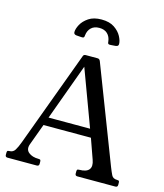

<svg xmlns="http://www.w3.org/2000/svg" viewBox="-126 -967 907 1062"><g transform="rotate(15 327.0 -436.5)"><path d="M584.8 -97.8Q594.2 -73.8 602.9 -55.9Q611.5 -38 635.5 -38Q644.5 -38 646.5 -34.5Q648.5 -31 648.5 -25V-13Q648.5 0 635.5 0H418Q405 0 405 -13V-25Q405 -31 407 -34.5Q409 -38 418 -38Q459 -38 473.9 -56.5Q488.8 -75 476 -110.5L429.2 -242.5L453 -226H148.5L169.8 -243.2L118.8 -104.5Q107 -72.8 128.1 -55.4Q149.2 -38 185.5 -38Q194.5 -38 196.5 -34.5Q198.5 -31 198.5 -25V-13Q198.5 0 185.5 0H18Q5 0 5 -13V-25Q5 -31 7 -34.5Q9 -38 18 -38Q39.8 -38 50.6 -55.8Q61.5 -73.5 72 -102.2L274 -649Q277 -660 289 -660H357.5Q367.5 -660 372.5 -649ZM175.5 -261V-273H425L424 -256L290.5 -615.8H305.2ZM323.5 -873Q369.5 -873 397.5 -853.9Q425.5 -834.8 438.5 -810.1Q451.5 -785.5 451.5 -767Q451.5 -760 447.8 -756.5Q444 -753 436.5 -752Q431 -751.8 421.5 -750.8Q412 -749.8 406.5 -749.8Q397.5 -749 394 -752Q390.5 -755 390.2 -765Q387.2 -792.2 370.2 -808.6Q353.2 -825 323.5 -825Q294 -825 277 -808.6Q260 -792.2 257 -765Q256.8 -755 253.2 -752Q249.8 -749 240.8 -749.8Q235.2 -749.8 225.8 -750.8Q216.2 -751.8 210.5 -752Q195.5 -754 195.5 -767Q195.5 -785.5 208.6 -810.1Q221.8 -834.8 250.1 -853.9Q278.5 -873 323.5 -873Z"/></g></svg>

Font: Young Serif Light
Style: Regular
Weight: 300
Designer: Bastien Sozeau
Foundry: NBR — Bastien Sozeau
Version: Version 5.001